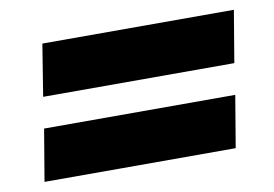

<svg xmlns="http://www.w3.org/2000/svg" viewBox="-52 -583 777 544"><g transform="rotate(-10 337.0 -310.5)"><path d="M649 -504 624 -355H74L98 -504ZM611 -266 586 -117H36L61 -266Z"/></g></svg>

Font: Georama ExtraExtended
Style: Bold Italic
Weight: 700
Width: 8
Italic angle: -9°
Designer: Jean-Baptiste Levee
Foundry: Production Type
Version: Version 1.000